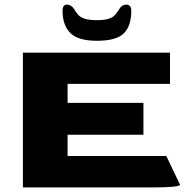

<svg xmlns="http://www.w3.org/2000/svg" viewBox="-20 -818 826 838"><path d="M80 -588H722V-452H275V-369H606V-230H275V-137H706L766 -11Q763 -6 734 -3Q705 0 646 0H80ZM253 -771Q253 -798 273 -798Q280 -798 288 -793.5Q296 -789 301 -782Q313 -762 322.5 -752Q332 -742 351 -736Q370 -730 403 -730Q436 -730 454 -736Q472 -742 480.5 -751Q489 -760 503 -782Q507 -789 515 -793.5Q523 -798 531 -798Q541 -798 547 -791.5Q553 -785 553 -771Q553 -704 520 -672Q487 -640 403 -640Q321 -640 287 -674Q253 -708 253 -771Z"/></svg>

Font: Gold Bold
Style: Regular
Weight: 400
Designer: jaiki
Version: Version 1.000